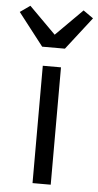

<svg xmlns="http://www.w3.org/2000/svg" viewBox="-91 -807 431 841"><g transform="rotate(5 125.0 -386.5)"><path d="M165 0H85V-516H165ZM175 -599H75L-36 -742L8 -773L125 -656L242 -773L286 -742Z"/></g></svg>

Font: IBM Plex Sans Var
Style: Regular
Weight: 400
Designer: Mike Abbink, Paul van der Laan, Pieter van Rosmalen
Foundry: Bold Monday
Version: Version 3.000